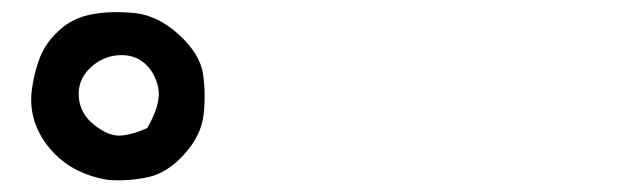

<svg xmlns="http://www.w3.org/2000/svg" viewBox="-20 -846 1040 320"><path d="M162.1 -545.9Q134.8 -549.8 110.4 -561.5Q85.9 -573.2 66.4 -594.7Q46.9 -616.2 38.1 -642.1Q29.3 -668 33.2 -697.3Q37.1 -726.6 46.9 -751Q56.6 -775.4 79.1 -795.9Q101.6 -816.4 133.8 -822.3Q166 -828.1 204.6 -824.2Q243.2 -820.3 278.3 -788.1Q313.5 -755.9 318.4 -722.7Q323.2 -689.5 319.3 -654.8Q315.4 -620.1 287.1 -588.9Q258.8 -557.6 227.1 -550.8Q195.3 -543.9 162.1 -545.9ZM225.6 -632.8Q249 -673.8 243.7 -699.7Q238.3 -725.6 220.7 -740.7Q203.1 -755.9 176.8 -753.9Q150.4 -752 129.9 -732.4Q109.4 -712.9 111.3 -684.6Q113.3 -656.2 137.7 -637.2Q162.1 -618.2 182.6 -620.1Q203.1 -622.1 225.6 -632.8Z"/></svg>

Font: NaikaiFont
Style: Regular
Weight: 400
Version: Version 1.67